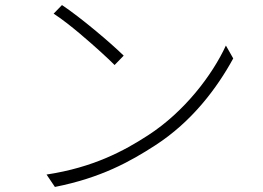

<svg xmlns="http://www.w3.org/2000/svg" viewBox="-20 -733 1040 759"><path d="M469 -513C416 -565 296 -666 225 -713L192 -679C223 -659 260 -630 297 -599L305 -592C356 -549 405 -504 433 -476L469 -513ZM593 -158C739 -252 838 -385 902 -502L873 -553C819 -436 709 -291 565 -198C471 -137 349 -71 164 -43L197 6C379 -30 494 -94 593 -158Z"/></svg>

Font: Glow Sans SC Normal Light
Style: Regular
Weight: 300
Designer: Ryoko NISHIZUKA (kana, bopomofo & ideographs); Paul D. Hunt (Latin, Greek & Cyrillic); Sandoll Communications, Soo-young
Version: Version 0.93